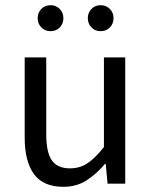

<svg xmlns="http://www.w3.org/2000/svg" viewBox="-20 -707 584 739"><path d="M224 12Q147 12 111 -36.5Q75 -85 75 -178V-486H158V-189Q158 -121 179.5 -90Q201 -59 249 -59Q287 -59 316.5 -78.5Q346 -98 380 -141V-486H462V0H394L387 -76H384Q350 -36 312 -12Q274 12 224 12ZM175 -587Q153 -587 139 -601.5Q125 -616 125 -637Q125 -658 139 -672.5Q153 -687 175 -687Q196 -687 210 -672.5Q224 -658 224 -637Q224 -616 210 -601.5Q196 -587 175 -587ZM367 -587Q346 -587 332 -601.5Q318 -616 318 -637Q318 -658 332 -672.5Q346 -687 367 -687Q389 -687 403 -672.5Q417 -658 417 -637Q417 -616 403 -601.5Q389 -587 367 -587Z"/></svg>

Font: Mada
Style: Regular
Weight: 400
Designer: Khaled Hosny
Version: Version 1.5